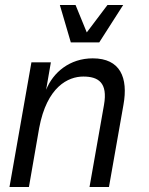

<svg xmlns="http://www.w3.org/2000/svg" viewBox="-20 -750 599 770"><path d="M397 -329 339 0H417L475 -329C495 -439 462 -516 352 -516C260 -516 193 -460 165 -390L184 -500H106L18 0H96L137 -236C168 -403 254 -443 314 -443C374 -443 413 -419 397 -329ZM220 -730 264 -580H378L474 -730H411L328 -620L283 -730Z"/></svg>

Font: Uncut Sans
Style: Italic
Weight: 400
Italic angle: -10°
Designer: Kasper Nordkvist
Foundry: Uncut Type
Version: Version 1.111;FEAKit 1.0